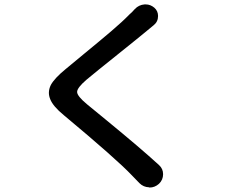

<svg xmlns="http://www.w3.org/2000/svg" viewBox="-20 -800 1040 857"><path d="M582 -759.8Q599.6 -778.3 625 -780.3Q627.9 -780.3 630.9 -780.3Q651.4 -780.3 668.9 -765.6Q685.5 -751 685.5 -728.5Q685.5 -703.1 666 -687.5Q651.4 -675.8 638.7 -665Q607.4 -638.7 504.9 -556.6Q402.3 -474.6 366.2 -444.3Q324.2 -408.2 324.2 -389.6Q324.2 -371.1 369.1 -334Q369.1 -334 450.7 -267.1Q532.2 -200.2 588.4 -152.3Q644.5 -104.5 689.5 -63.5Q708 -46.9 708 -22.5Q708 2.9 689.5 20.5Q670.9 37.1 647.5 37.1Q646.5 37.1 645.5 36.1Q620.1 35.2 602.5 17.6Q597.7 12.7 585.9 0.5Q574.2 -11.7 568.4 -17.6Q500 -89.8 264.6 -286.1Q216.8 -325.2 204.1 -357.4Q198.2 -372.1 198.2 -385.7Q198.2 -403.3 207 -420.9Q223.6 -451.2 272.5 -491.2Q287.1 -503.9 357.4 -561.5Q427.7 -619.1 477.5 -661.6Q527.3 -704.1 556.6 -734.4Q570.3 -746.1 582 -759.8Z"/></svg>

Font: Gen Jyuu GothicX Medium
Style: Regular
Weight: 500
Designer: Ryoko NISHIZUKA (kana &amp; ideographs); Paul D. Hunt (Latin, Greek &amp; Cyrillic); Wenlong ZHANG (bopomofo); Sandoll C
Version: Version 1.058.20140828